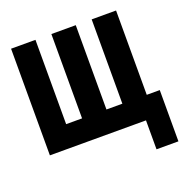

<svg xmlns="http://www.w3.org/2000/svg" viewBox="-120 -624 839 873"><g transform="rotate(-20 300.0 -188.0)"><path d="M491 0H26V-516H144V-108H221V-516H339V-108H416V-516H534V-108H597V140H491Z"/></g></svg>

Font: Lilex Nerd Font
Style: Bold
Weight: 700
Designer: Mike Abbink, Paul van der Laan, Pieter van Rosmalen, Mikhael Khrustik
Foundry: Mikhael Khrustik
Version: Version 2.400; ttfautohint (v1.8.4.7-5d5b);Nerd Fonts 3.3.0